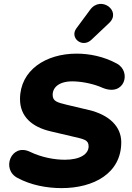

<svg xmlns="http://www.w3.org/2000/svg" viewBox="-20 -957 678 988"><path d="M297 11C462 11 604 -65 604 -225C604 -306 542 -366 437 -391L323 -418C274 -430 251 -436 251 -469C251 -511 290 -542 365 -538C411 -536 466 -524 508 -505C622 -458 658 -589 581 -630C513 -667 439 -681 374 -681C216 -681 83 -596 83 -447C83 -356 146 -303 241 -281L356 -254C412 -241 436 -237 436 -204C436 -164 392 -135 314 -135C260 -135 194 -147 134 -176C38 -222 -16 -85 71 -41C138 -5 219 11 297 11ZM450 -752 541 -838C608 -900 499 -982 444 -907L373 -811C337 -762 403 -708 450 -752Z"/></svg>

Font: SN Pro Heavy
Style: Italic
Weight: 800
Italic angle: -9°
Designer: Tobias Whetton
Foundry: Supernotes
Version: Version 1.001;Glyphs 3.2 (3249)